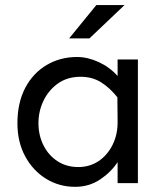

<svg xmlns="http://www.w3.org/2000/svg" viewBox="-20 -723 647 758"><path d="M276.4 14.6Q213.9 14.6 162.1 -17.1Q110.4 -48.8 79.6 -105.5Q48.8 -162.1 48.8 -236.3Q48.8 -317.4 79.6 -376Q110.4 -434.6 164.1 -466.3Q217.8 -498 284.2 -498Q326.2 -498 369.6 -478Q413.1 -458 444.3 -422.9V-488.3H524.4V0H444.3V-83Q418.9 -43.9 375.5 -14.6Q332 14.6 276.4 14.6ZM289.1 -63.5Q334 -63.5 369.1 -86.9Q404.3 -110.4 424.8 -151.9Q445.3 -193.4 444.3 -245.1L443.4 -338.9Q413.1 -377 378.4 -398.4Q343.8 -419.9 298.8 -419.9Q246.1 -419.9 209 -393.6Q171.9 -367.2 151.9 -325.7Q131.8 -284.2 131.8 -236.3Q131.8 -189.5 151.4 -149.9Q170.9 -110.4 206.5 -86.9Q242.2 -63.5 289.1 -63.5ZM252.9 -571.3 360.4 -703.1H471.7L333 -571.3Z"/></svg>

Font: Sen
Style: Regular
Weight: 400
Designer: Kosal Sen, Philatype
Foundry: Philatype
Version: Version 2.000;gftools[0.9.31]